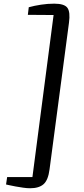

<svg xmlns="http://www.w3.org/2000/svg" viewBox="-20 -868 458 1048"><path d="M276 -848Q331.5 -848 348 -825.2Q364.5 -802.5 356.5 -744L250.5 56Q243 115 218 137.2Q193 159.5 144.5 159.5Q127.5 159.5 106.5 156.5Q85.5 153.5 65.2 149.8Q45 146 30.5 142.8Q16 139.5 13 139L19 98.5H157L272.5 -786L132 -787L137 -828.5Q168 -837 204 -842.5Q240 -848 276 -848Z"/></svg>

Font: Merriweather 28pt
Style: Italic
Weight: 400
Italic angle: -7.8°
Version: Version 2.101